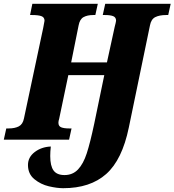

<svg xmlns="http://www.w3.org/2000/svg" viewBox="-43 -734 917 1009"><path d="M104 133Q104 92 139.5 65Q175 38 224 36Q221 63 221 86Q221 138 238.5 162Q256 186 296 186Q339 186 367 156.5Q395 127 413 71.5Q431 16 452 -83L505 -339H316L268 -110Q264 -98 264 -89Q264 -71 278.5 -65Q293 -59 321 -59H333L320 0H-23L-10 -59H2Q35 -59 56 -70Q77 -81 83 -112L184 -587Q191 -621 191 -625Q191 -643 175 -649Q159 -655 126 -655H115L127 -714H471L458 -655H447Q416 -655 396 -644Q376 -633 370 -600L331 -406H519L560 -594Q562 -602 564.5 -612Q567 -622 567 -625Q567 -643 552 -649Q537 -655 509 -655H497L510 -714H854L841 -655H830Q795 -655 773 -644Q751 -633 745 -600L634 -64Q599 106 515 180.5Q431 255 289 255Q256 255 213.5 245Q171 235 137.5 207.5Q104 180 104 133Z"/></svg>

Font: Noto Serif NarrowBlack
Style: Italic
Weight: 900
Width: 4
Italic angle: -12°
Designer: Monotype Design Team
Foundry: Monotype Imaging Inc.
Version: Version 1.001